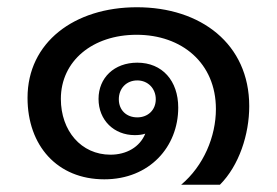

<svg xmlns="http://www.w3.org/2000/svg" viewBox="-20 -484 764 530"><path d="M480 26H587C640 -27 668 -113 668 -191C668 -363 534 -464 358 -464C185 -464 56 -367 56 -214C56 -82 138 11 268 11C393 11 472 -79 472 -187C472 -261 428 -311 359 -311C295 -311 252 -269 252 -211C252 -152 295 -111 352 -111C362 -111 372 -112 381 -115C366 -78 329 -57 285 -57C204 -57 148 -123 148 -211C148 -316 236 -388 357 -388C482 -388 576 -310 576 -183C576 -107 542 -26 480 26ZM308 -210C308 -240 329 -262 359 -262C388 -262 410 -240 410 -210C410 -180 388 -160 359 -160C329 -160 308 -180 308 -210Z"/></svg>

Font: TPK Tissa Web Medium
Style: Regular
Weight: 500
Designer: Jacques Le Bailly, Suppakit Chalermlarp | Katatrad Co.,Ltd.
Foundry: Jacques Le Bailly, Cadson Demak Co.,Ltd.
Version: Version 5.000;Glyphs 3.1.2 (3151)